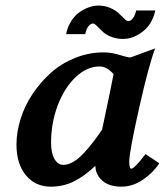

<svg xmlns="http://www.w3.org/2000/svg" viewBox="-20 -683 606 705"><path d="M425.8 2.4Q380.9 2.4 356 -19.3Q331.1 -41 330.1 -74.2Q291 -36.6 251.7 -17.1Q212.4 2.4 166.5 2.4Q109.9 2.4 75.2 -39.3Q40.5 -81.1 40.5 -152.3Q40.5 -198.2 55.7 -246.6Q70.8 -294.9 99.9 -338.4Q128.9 -381.8 167.2 -416Q205.6 -450.2 256.1 -470.5Q306.6 -490.7 360.8 -490.7Q388.7 -490.7 418.5 -481.4Q448.2 -472.2 456.1 -472.2Q459.5 -472.2 464.8 -474.1L549.8 -505.4Q526.9 -446.3 490.7 -285.6Q454.6 -125 454.6 -89.4Q454.6 -63.5 461.9 -63.5Q473.6 -63.5 514.2 -117.2L564.9 -83.5Q542.5 -48.8 504.9 -23.2Q467.3 2.4 425.8 2.4ZM357.4 -210.9 355 -207.5Q388.2 -364.3 397 -410.6Q372.6 -439 345.7 -439Q299.3 -439 258.1 -400.1Q216.8 -361.3 192.1 -296.4Q167.5 -231.4 167.5 -158.7Q167.5 -121.1 179.9 -99.4Q192.4 -77.6 212.9 -77.6Q230.5 -77.6 249.8 -89.1Q269 -100.6 288.6 -121.8Q308.1 -143.1 323.5 -163.3Q338.9 -183.6 357.4 -210.9ZM341.3 -662.6Q365.2 -662.6 385.5 -653.6Q405.8 -644.5 416.3 -634Q426.8 -623.5 436.3 -614.5Q445.8 -605.5 451.2 -605.5Q460 -605.5 468 -616Q476.1 -626.5 480 -644.5H550.3Q539.1 -593.8 503.9 -566.9Q468.8 -540 431.6 -540Q406.7 -540 386.2 -548.8Q365.7 -557.6 355.2 -568.4Q344.7 -579.1 335.7 -587.9Q326.7 -596.7 321.8 -596.7Q312.5 -596.7 304.4 -586.2Q296.4 -575.7 293 -557.6H222.7Q228 -584 241.2 -605Q254.4 -626 271.5 -637.9Q288.6 -649.9 306.4 -656.2Q324.2 -662.6 341.3 -662.6Z"/></svg>

Font: Flanker
Style: Bold Italic
Weight: 700
Italic angle: -12°
Designer: Flanker
Version: Version 2.000